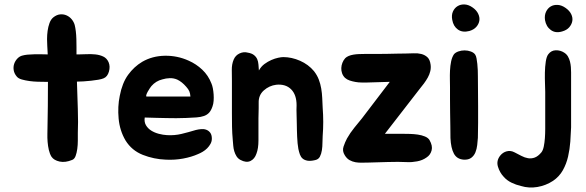

<svg xmlns="http://www.w3.org/2000/svg" viewBox="-20 -634 2627 861"><path d="M467 -355Q475 -336 468.5 -313Q462 -290 445 -283Q436 -279 421 -276.5Q406 -274 388.5 -272Q371 -270 354 -269Q337 -268 325 -268Q326 -238 327 -206.5Q328 -175 329 -145Q330 -115 330 -87.5Q330 -60 329 -38Q329 -23 329 -3.5Q329 16 326.5 34Q324 52 319 65.5Q314 79 304 83Q273 96 247.5 90.5Q222 85 211 69Q203 56 199 38.5Q195 21 193.5 2.5Q192 -16 192.5 -33.5Q193 -51 193 -64Q194 -106 194.5 -159.5Q195 -213 195 -267H180Q168 -267 149.5 -267.5Q131 -268 112.5 -270.5Q94 -273 78 -277.5Q62 -282 55 -291Q44 -304 41.5 -319Q39 -334 43.5 -347.5Q48 -361 58 -371.5Q68 -382 81 -385Q99 -390 132 -390.5Q165 -391 194 -390Q193 -400 193 -409.5Q193 -419 192 -428Q191 -440 191 -458.5Q191 -477 193.5 -495.5Q196 -514 202 -530.5Q208 -547 219 -556Q234 -568 249.5 -569.5Q265 -571 278.5 -565Q292 -559 301.5 -547.5Q311 -536 315 -522Q318 -510 320 -493.5Q322 -477 322.5 -459Q323 -441 323 -423Q323 -405 323 -390H333Q348 -390 368 -391Q388 -392 407.5 -390Q427 -388 443 -380.5Q459 -373 467 -355Z M858 -51Q870 -54 882.5 -55Q895 -56 905.5 -52Q916 -48 923 -38.5Q930 -29 930 -12Q930 0 924 11Q918 22 909 31Q900 40 889 46.5Q878 53 868 57Q839 70 801.5 77Q764 84 724 82Q670 80 620.5 60.5Q571 41 543 -4Q517 -48 512 -102Q507 -156 517 -204Q528 -262 554.5 -298.5Q581 -335 618 -357Q663 -383 719 -384Q775 -385 826 -362Q860 -347 887 -321.5Q914 -296 928 -260Q932 -251 934.5 -238Q937 -225 938 -210.5Q939 -196 938 -182Q937 -168 933 -157Q927 -139 918 -129Q909 -119 895 -114Q881 -109 861.5 -107.5Q842 -106 815 -105Q791 -104 770 -104Q749 -104 727 -104.5Q705 -105 681.5 -105.5Q658 -106 629 -107Q626 -87 634.5 -72.5Q643 -58 658 -48.5Q673 -39 692 -34Q711 -29 729 -28Q763 -26 794 -33.5Q825 -41 858 -51ZM815 -245Q796 -267 775 -277Q759 -284 741.5 -283.5Q724 -283 708 -278Q679 -271 659 -248Q657 -246 652 -238.5Q647 -231 642.5 -223Q638 -215 636 -208Q634 -201 638 -201H834Q833 -215 829 -224.5Q825 -234 815 -245Z M1020 -271Q1020 -294 1019.5 -320Q1019 -346 1028 -367Q1036 -386 1054.5 -394.5Q1073 -403 1091 -398Q1109 -395 1119 -387Q1129 -379 1133.5 -368.5Q1138 -358 1139 -344.5Q1140 -331 1141 -318Q1151 -336 1166 -347Q1181 -358 1197 -365Q1213 -372 1227.5 -375Q1242 -378 1250 -378Q1288 -378 1325.5 -361.5Q1363 -345 1388 -315Q1402 -297 1409.5 -277.5Q1417 -258 1420.5 -237Q1424 -216 1425 -194.5Q1426 -173 1427 -151Q1432 -87 1427 -24Q1426 -11 1426 6Q1426 23 1423.5 39.5Q1421 56 1414.5 68.5Q1408 81 1393 84Q1372 89 1358.5 86.5Q1345 84 1337 77Q1329 70 1325 59Q1321 48 1318 34Q1316 23 1314.5 8.5Q1313 -6 1312.5 -21Q1312 -36 1311.5 -50.5Q1311 -65 1311 -77Q1311 -96 1310 -119Q1309 -142 1310 -162Q1310 -209 1285.5 -233.5Q1261 -258 1219 -254Q1187 -250 1163 -228.5Q1139 -207 1140 -173Q1140 -160 1140 -149Q1140 -138 1139.5 -127Q1139 -116 1139 -103Q1139 -90 1139 -74Q1139 -41 1139 -4.5Q1139 32 1130 55Q1122 79 1103 88Q1084 97 1058 83Q1047 77 1040.5 66.5Q1034 56 1030.5 44Q1027 32 1026 19.5Q1025 7 1024 -4Q1021 -37 1020.5 -65.5Q1020 -94 1020 -127Z M1784 -34Q1799 -34 1817.5 -33.5Q1836 -33 1853.5 -30.5Q1871 -28 1885.5 -22Q1900 -16 1906 -6Q1921 20 1915.5 40.5Q1910 61 1893 72Q1875 85 1851 89.5Q1827 94 1807 93Q1766 91 1720 92.5Q1674 94 1633 95Q1619 95 1603.5 95.5Q1588 96 1574 93.5Q1560 91 1547.5 84Q1535 77 1526 62Q1514 43 1520.5 23.5Q1527 4 1536 -13Q1550 -38 1569.5 -62Q1589 -86 1603 -103L1728 -267L1627 -264Q1615 -264 1601.5 -264Q1588 -264 1574 -266.5Q1560 -269 1548 -273Q1536 -277 1527 -285Q1518 -294 1514 -305.5Q1510 -317 1510.5 -329Q1511 -341 1515.5 -352.5Q1520 -364 1528 -373Q1534 -379 1543.5 -383Q1553 -387 1565 -389Q1577 -391 1589.5 -391.5Q1602 -392 1613 -392Q1635 -392 1662 -392Q1689 -392 1714.5 -392.5Q1740 -393 1762.5 -393.5Q1785 -394 1799 -394Q1817 -394 1835 -395Q1853 -396 1869 -392Q1885 -388 1896.5 -377.5Q1908 -367 1911 -344Q1913 -329 1909.5 -314.5Q1906 -300 1898.5 -286.5Q1891 -273 1881 -259.5Q1871 -246 1861 -234L1706 -34Z M2123 -293Q2123 -265 2123.5 -230Q2124 -195 2124 -157.5Q2124 -120 2124 -83.5Q2124 -47 2123 -16Q2122 -1 2120 16.5Q2118 34 2112 49Q2106 64 2093.5 73.5Q2081 83 2060 82Q2029 80 2015.5 55Q2002 30 2000 -15Q2000 -38 1999.5 -68Q1999 -98 1998.5 -129Q1998 -160 1998 -189.5Q1998 -219 1998 -243Q1998 -257 1997.5 -277Q1997 -297 1998 -318Q1999 -339 2003 -358.5Q2007 -378 2016 -391Q2023 -399 2036 -403.5Q2049 -408 2063.5 -408Q2078 -408 2091.5 -403Q2105 -398 2111 -389Q2115 -383 2117 -372Q2119 -361 2120.5 -347.5Q2122 -334 2122.5 -319.5Q2123 -305 2123 -293ZM2085 -495Q2054 -487 2033.5 -501.5Q2013 -516 2008 -545Q2004 -566 2011 -582Q2018 -598 2032 -606.5Q2046 -615 2064 -614Q2082 -613 2100 -600Q2117 -588 2124.5 -572Q2132 -556 2129.5 -541Q2127 -526 2116 -513.5Q2105 -501 2085 -495Z M2501 -493Q2471 -484 2450 -499.5Q2429 -515 2424 -544Q2421 -565 2428.5 -581Q2436 -597 2449.5 -605Q2463 -613 2481 -612Q2499 -611 2517 -598Q2534 -586 2541.5 -570.5Q2549 -555 2546.5 -540Q2544 -525 2533 -512Q2522 -499 2501 -493ZM2541 -309Q2541 -297 2541 -264Q2541 -231 2541 -192.5Q2541 -154 2541 -118Q2541 -82 2541 -63Q2540 -33 2537.5 1Q2535 35 2527.5 68Q2520 101 2504 129.5Q2488 158 2460 177Q2428 198 2390 204.5Q2352 211 2316 200Q2294 195 2273.5 185Q2253 175 2239 159Q2221 140 2213 113.5Q2205 87 2223 64Q2235 49 2252.5 44.5Q2270 40 2287 49Q2303 57 2318 65Q2333 73 2348 75.5Q2363 78 2378 72.5Q2393 67 2408 49Q2415 40 2418.5 23Q2422 6 2423.5 -14.5Q2425 -35 2425 -55.5Q2425 -76 2425 -92Q2425 -114 2425 -129.5Q2425 -145 2425 -158.5Q2425 -172 2425 -186.5Q2425 -201 2425 -222Q2425 -234 2424 -258Q2423 -282 2423.5 -308.5Q2424 -335 2427.5 -358Q2431 -381 2439 -391Q2452 -408 2472.5 -408.5Q2493 -409 2510 -398Q2521 -391 2527 -380.5Q2533 -370 2536 -358Q2539 -346 2540 -333.5Q2541 -321 2541 -309Z"/></svg>

Font: BM JUA 
Style: Regular
Weight: 400
Designer: BONGJIN KIM, JAEHYUN KEUM, JUHEE TAE
Foundry: WOOWA BROTHERS Corporation.
Version: Version 1.000